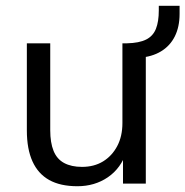

<svg xmlns="http://www.w3.org/2000/svg" viewBox="-20 -636 642 665"><path d="M248 9Q189 9 150.5 -12.5Q112 -34 92.5 -77Q73 -120 73 -184V-486H154V-185Q154 -142 165.5 -113.5Q177 -85 202 -71.5Q227 -58 264 -58Q306 -58 337 -77Q368 -96 386 -130Q404 -164 404 -210V-486H485V0H406V-112H419Q399 -53 353.5 -22Q308 9 248 9ZM462 -436 420 -464V-486Q462 -487 486 -499Q510 -511 520 -536Q530 -561 530 -600V-616H602V-588Q602 -543 585.5 -510Q569 -477 537.5 -458Q506 -439 462 -436Z"/></svg>

Font: Nunito Sans 12pt ExtraLight 12pt
Style: Regular
Weight: 400
Version: Version 3.101;gftools[0.9.27]